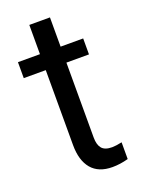

<svg xmlns="http://www.w3.org/2000/svg" viewBox="-130 -717 586 789"><g transform="rotate(-20 163.5 -323.0)"><path d="M190.9 -656.2V-528.3H289.6V-458.5H190.9V-130.9Q190.9 -99.1 204.1 -83.3Q217.3 -67.4 249 -67.4Q264.6 -67.4 292 -73.2V0Q256.3 9.8 222.7 9.8Q162.1 9.8 131.3 -26.9Q100.6 -63.5 100.6 -130.9V-458.5H4.4V-528.3H100.6V-656.2Z"/></g></svg>

Font: RobotoDraft
Style: Regular
Weight: 400
Version: Version 2.001101; 2014